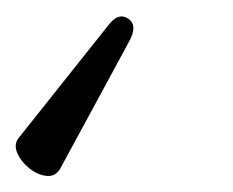

<svg xmlns="http://www.w3.org/2000/svg" viewBox="-50 -44 290 239"><path d="M26 164Q20 176 8.5 175Q-3 174 -13.5 165.5Q-24 157 -28.5 146.5Q-33 136 -27 128L86 -14Q98 -29 110 -20.5Q122 -12 110 9Z"/></svg>

Font: Junicode Two Beta Condensed Medium
Style: Italic
Weight: 500
Width: 3
Italic angle: -9°
Version: Version 1.053; ttfautohint (v1.8.4)